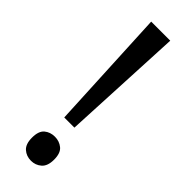

<svg xmlns="http://www.w3.org/2000/svg" viewBox="-246 -731 762 762"><g transform="rotate(45 134.5 -350.0)"><path d="M163 -201H106L81 -714H188ZM72 -54Q72 -91 90 -106Q108 -121 134 -121Q159 -121 177.5 -106Q196 -91 196 -54Q196 -18 177.5 -2Q159 14 134 14Q108 14 90 -2Q72 -18 72 -54Z"/></g></svg>

Font: TSCustom
Style: Regular
Weight: 400
Designer: Monotype Design Team
Foundry: Monotype Imaging Inc.
Version: Version 2.004; ttfautohint (v1.8.3) -l 8 -r 50 -G 200 -x 14 